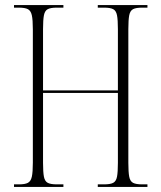

<svg xmlns="http://www.w3.org/2000/svg" viewBox="-20 -734 634 754"><path d="M35 0V-10H55Q78 -10 89.5 -16Q101 -22 105 -40Q109 -58 109 -95V-619Q109 -656 105 -674Q101 -692 89.5 -698Q78 -704 54 -704H35V-714H229V-704H203Q179 -704 167.5 -698Q156 -692 152.5 -674Q149 -656 149 -619V-379H443V-619Q443 -656 439.5 -674Q436 -692 424.5 -698Q413 -704 389 -704H364V-714H559V-704H538Q514 -704 502.5 -698Q491 -692 487.5 -674Q484 -656 484 -619V-95Q484 -58 487.5 -40Q491 -22 502.5 -16Q514 -10 538 -10H559V0H364V-10H389Q413 -10 424.5 -16Q436 -22 439.5 -40Q443 -58 443 -95V-369H149V-95Q149 -58 152.5 -40Q156 -22 167.5 -16Q179 -10 203 -10H229V0Z"/></svg>

Font: Noto Serif Display ExtraCondensed ExtraLight
Style: Regular
Weight: 200
Width: 2
Designer: Monotype Design Team
Foundry: Monotype Imaging Inc.
Version: Version 2.009